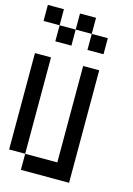

<svg xmlns="http://www.w3.org/2000/svg" viewBox="-125 -981 667 962"><g transform="rotate(15 208.5 -500.5)"><path d="M0 -166.7V-666.7H83.3V-166.7ZM83.3 -916.7V-833.3H0V-916.7ZM83.3 -166.7H250V-666.7H333.3V-83.3H83.3ZM83.3 -833.3H166.7V-750H83.3ZM250 -916.7V-833.3H166.7V-916.7ZM250 -833.3H333.3V-750H250Z"/></g></svg>

Font: Galmuri11 Condensed
Style: Regular
Weight: 400
Width: 3
Designer: Lee Minseo (quiple)
Version: Version 2.399;hotconv 1.1.1;makeotfexe 2.6.0 DEVELOPMENT